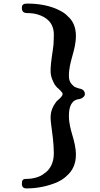

<svg xmlns="http://www.w3.org/2000/svg" viewBox="-20 -867 559 1070"><path d="M403 -668C403 -715.6 385.9 -751.8 360 -774C348 -788 332 -799 314 -808C266.4 -833.2 203.9 -847 133 -847C111 -847 102 -842.2 102 -823C102 -802.4 111.4 -794 133 -794C152 -794 170 -792 188 -787C239.2 -771.9 280 -740.3 280 -674C280 -655 279 -636 278 -617C273.1 -570.9 262 -522.2 262 -471C262 -439.5 274.5 -414.1 286 -394C293.8 -384.7 297.8 -378.2 307 -372C310 -368 314 -365 317 -362C320 -358 323 -354 326 -352C328 -348 329 -346 329 -343C329 -334.4 320.6 -327.1 316 -321C309.5 -314.5 300.7 -307.7 295 -302C278 -279.3 262 -252.4 262 -212C262 -202 263 -189 265 -174C271.3 -126.4 280 -66.8 280 -12C280 40.7 258.1 79.9 226 100C203.7 119.1 164.9 130 127 130C105.7 130 102 137.9 102 158C102 174.4 110.5 183 127 183C194.5 183 251.5 168.4 300 148C320 138 338 127 352 113C382.1 86.7 403 49.5 403 -4C403 -85.1 364 -141 364 -221C364 -271 377.3 -310.8 423 -315C432 -317 439 -320 444 -326C450 -330 453 -336 453 -343C453 -360.5 439.9 -371 424 -373C412 -376 402 -380 394 -384C376.7 -398.8 364 -412.5 364 -444C364 -527.5 403 -583.6 403 -668Z"/></svg>

Font: fbb
Style: Bold
Weight: 400
Designer: David J. Perry, Michael Sharpe
Version: Version 1.045